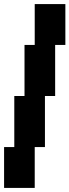

<svg xmlns="http://www.w3.org/2000/svg" viewBox="-20 -720 340 940"><path d="M150 -500H100V-250H50V0H0V200H150V0H200V-250H250V-500H300V-700H150Z"/></svg>

Font: LS-VG5000 Bold Shifted
Style: Regular
Weight: 400
Designer: Justin Bihan, 2021
Foundry: Justin Bihan, 2021
Version: Version 1.000;Glyphs 3.1.2 (3151)